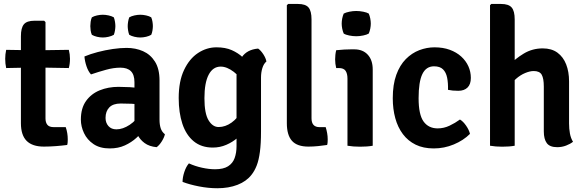

<svg xmlns="http://www.w3.org/2000/svg" viewBox="-20 -756 3037 996"><path d="M88.5 -568Q88.5 -611.5 104 -630Q119.5 -648.5 159 -648.5H209L216 -641.5V-141.5Q216 -120.5 225.8 -108.5Q235.5 -96.5 259 -96.5H321Q331.5 -66 331.5 -33Q331.5 -26 331 -18.2Q330.5 -10.5 328.5 -4Q302 -0.5 269.8 2Q237.5 4.5 207.5 4.5Q148 4.5 118.2 -25.2Q88.5 -55 88.5 -117ZM337 -497.5Q343 -474.5 343 -451Q343 -425 337 -403L161.5 -406L12 -403Q7 -426 7 -451Q7 -473.5 12 -497.5L164.5 -495Z M399.5 -135.5Q399.5 -194.5 426.2 -232Q453 -269.5 497.2 -287.5Q541.5 -305.5 594.5 -305.5Q619.5 -305.5 654.2 -303.8Q689 -302 718 -295.5V-211Q694 -216.5 662.2 -217.8Q630.5 -219 606 -219Q566.5 -219 547 -198.8Q527.5 -178.5 527.5 -144.5Q527.5 -119 542.5 -102Q557.5 -85 584 -85Q617 -85 652.8 -108.5Q688.5 -132 713 -175L732 -86Q713 -64 687.5 -40.8Q662 -17.5 627.8 -1.8Q593.5 14 549 14Q498.5 14 465.2 -8.5Q432 -31 415.8 -65.5Q399.5 -100 399.5 -135.5ZM835.5 -59.5Q831.5 -42 818.8 -22Q806 -2 792.5 7.5Q754.5 4 730 -14Q705.5 -32 693.2 -57.8Q681 -83.5 677.5 -110V-329.5Q677.5 -368.5 659 -386.8Q640.5 -405 604.5 -405Q569.5 -405 530.5 -394.2Q491.5 -383.5 452 -370Q437.5 -386 428.8 -412Q420 -438 418 -463Q449 -476 487.2 -486Q525.5 -496 564.8 -501.8Q604 -507.5 637 -507.5Q683.5 -507.5 722 -490.5Q760.5 -473.5 784 -436.2Q807.5 -399 807.5 -338.5V-134.5Q807.5 -110 813.5 -91Q819.5 -72 835.5 -59.5ZM448.5 -620.5Q448.5 -630.5 450.2 -643Q452 -655.5 456.5 -666Q467.5 -672.5 483.2 -676Q499 -679.5 513.5 -679.5Q527.5 -679.5 543.5 -676Q559.5 -672.5 570.5 -666Q574.5 -655.5 576.5 -643Q578.5 -630.5 578.5 -620.5Q578.5 -611 576.5 -598.2Q574.5 -585.5 570.5 -575.5Q559.5 -569 543.5 -565.2Q527.5 -561.5 513.5 -561.5Q499 -561.5 483.2 -565.2Q467.5 -569 456.5 -575.5Q452 -585.5 450.2 -598.2Q448.5 -611 448.5 -620.5ZM642.5 -620.5Q642.5 -630.5 644.5 -643Q646.5 -655.5 650.5 -666Q661.5 -672.5 677.5 -676Q693.5 -679.5 707.5 -679.5Q722 -679.5 738 -676Q754 -672.5 764.5 -666Q769 -655.5 771 -643Q773 -630.5 773 -620.5Q773 -611 771 -598.2Q769 -585.5 764.5 -575.5Q754 -569 738 -565.2Q722 -561.5 707.5 -561.5Q693.5 -561.5 677.5 -565.2Q661.5 -569 650.5 -575.5Q646.5 -585.5 644.5 -598.2Q642.5 -611 642.5 -620.5Z M1362 -437Q1348 -425.5 1341 -402.8Q1334 -380 1334 -354V-74.5Q1334 -10.5 1328.2 32.2Q1322.5 75 1311.5 103Q1300.5 131 1284.5 151Q1258 185 1212 202.8Q1166 220.5 1107.5 220.5Q1061 220.5 1012.2 211Q963.5 201.5 927 187.5Q927 164 936.2 136Q945.5 108 960 91.5Q991.5 106 1027.8 114Q1064 122 1095.5 122Q1139 122 1163.2 106.5Q1187.5 91 1197.2 63.8Q1207 36.5 1207 2.5V-363Q1207 -418.5 1234 -458.8Q1261 -499 1319 -504Q1332.5 -495 1345.8 -474.8Q1359 -454.5 1362 -437ZM907 -247.5Q907 -334.5 934.8 -393Q962.5 -451.5 1007.2 -481Q1052 -510.5 1103 -510.5Q1149.5 -510.5 1182.5 -495.8Q1215.5 -481 1238.5 -459.5Q1261.5 -438 1276 -416.5L1256 -308Q1228.5 -356 1192.8 -383.2Q1157 -410.5 1125 -410.5Q1084.5 -410.5 1062.5 -368.5Q1040.5 -326.5 1040.5 -246.5Q1040.5 -167.5 1061.8 -132.2Q1083 -97 1114 -97Q1149 -97 1181.5 -120.2Q1214 -143.5 1234.5 -184L1253 -89.5Q1238 -64 1212.5 -41.5Q1187 -19 1154 -4.8Q1121 9.5 1084 9.5Q1024.5 9.5 985 -23Q945.5 -55.5 926.2 -113.5Q907 -171.5 907 -247.5Z M1669.5 -96.5Q1674 -82.5 1677 -66Q1680 -49.5 1680 -33Q1680 -26 1679.5 -18.2Q1679 -10.5 1677 -4Q1657 -1 1631 1.8Q1605 4.5 1580 4.5Q1521.5 4.5 1494.8 -25.2Q1468 -55 1468 -117V-729L1475 -735.5H1525.5Q1565 -735.5 1580.5 -717.2Q1596 -699 1596 -655V-142.5Q1596 -96.5 1637.5 -96.5Z M1913.5 0Q1900 2.5 1882.8 3.8Q1865.5 5 1848.5 5Q1831.5 5 1814.2 3.8Q1797 2.5 1782.5 0V-348Q1782.5 -374 1772.8 -388.5Q1763 -403 1737.5 -403H1724Q1718.5 -425 1718.5 -448Q1718.5 -459.5 1719.8 -471.5Q1721 -483.5 1724 -495.5Q1745 -498 1765.8 -499Q1786.5 -500 1800.5 -500H1818Q1862.5 -500 1888 -472Q1913.5 -444 1913.5 -395.5ZM1752.5 -633.5Q1752.5 -646 1755.2 -660Q1758 -674 1763 -685.5Q1774 -691.5 1792.2 -695.2Q1810.5 -699 1828 -699Q1845.5 -699 1864.5 -695.2Q1883.5 -691.5 1893 -685.5Q1898 -674 1900.8 -659.8Q1903.5 -645.5 1903.5 -633.5Q1903.5 -621.5 1900.8 -607.5Q1898 -593.5 1893 -582Q1883.5 -576 1864.5 -572Q1845.5 -568 1828 -568Q1810.5 -568 1791.8 -571.8Q1773 -575.5 1763 -582Q1758 -593.5 1755.2 -607.5Q1752.5 -621.5 1752.5 -633.5Z M2304 -290Q2305 -325.5 2299.5 -353Q2294 -380.5 2278.2 -396.2Q2262.5 -412 2231.5 -412Q2190.5 -412 2171 -371.8Q2151.5 -331.5 2151.5 -246.5Q2151.5 -161.5 2177.2 -125.8Q2203 -90 2250.5 -90Q2282.5 -90 2312 -104Q2341.5 -118 2366 -136Q2382.5 -126.5 2398 -104Q2413.5 -81.5 2418 -61.5Q2384 -27.5 2334.2 -6.8Q2284.5 14 2230 14Q2176 14 2136.2 -5.5Q2096.5 -25 2070 -60.2Q2043.5 -95.5 2030.5 -143Q2017.5 -190.5 2017.5 -246.5Q2017.5 -317.5 2035.8 -367.8Q2054 -418 2085.2 -449.5Q2116.5 -481 2155.2 -495.8Q2194 -510.5 2234 -510.5Q2278 -510.5 2313 -497.8Q2348 -485 2372.5 -462.8Q2397 -440.5 2409.8 -412Q2422.5 -383.5 2422.5 -352Q2422.5 -318.5 2405.2 -301.8Q2388 -285 2357.5 -285Q2341 -285 2328.8 -286.2Q2316.5 -287.5 2304 -290Z M2650 0Q2623 5 2585 5Q2551.5 5 2522 0V-729L2528.5 -735.5H2579Q2618.5 -735.5 2634.2 -717.2Q2650 -699 2650 -655ZM2932 -115.5Q2932 -88 2936.5 -63.5Q2941 -39 2952.5 -20.5Q2938 -9 2916.5 -0.8Q2895 7.5 2870.5 7.5Q2832 7.5 2816.5 -13.5Q2801 -34.5 2801 -74.5V-307Q2801 -349 2790.2 -368.2Q2779.5 -387.5 2748.5 -387.5Q2729 -387.5 2704.2 -377.2Q2679.5 -367 2656.5 -346.8Q2633.5 -326.5 2618 -296V-414.5Q2652 -451 2696.8 -478Q2741.5 -505 2795.5 -505Q2841.5 -505 2871.8 -482.8Q2902 -460.5 2917 -422Q2932 -383.5 2932 -334Z"/></svg>

Font: Signika SemiBold
Style: Regular
Weight: 600
Designer: Anna Giedry
Foundry: Anna Giedry
Version: Version 2.001